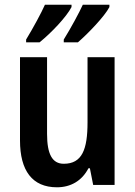

<svg xmlns="http://www.w3.org/2000/svg" viewBox="-20 -786 574 816"><path d="M445 -756V-766H332C317 -733 282 -668 251 -618V-606H311C354 -643 425 -717 445 -756ZM284 -756V-766H171C156 -732 122 -669 91 -618V-606H148C199 -647 263 -715 284 -756ZM467 -543H352V-266C352 -151 329 -90 251 -90C202 -90 180 -131 180 -217V-543H65V-189C65 -61 117 10 222 10C280 10 328 -17 356 -71H362L376 0H467Z"/></svg>

Font: Noto Sans Sinhala UI Condensed SemiBold
Style: Regular
Weight: 600
Width: 3
Designer: Jelle Bosma - Monotype Design Team
Foundry: Monotype Imaging Inc.
Version: Version 2.006